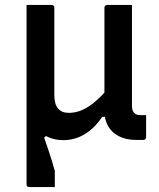

<svg xmlns="http://www.w3.org/2000/svg" viewBox="-20 -554 640 774"><path d="M87 -157H164L179 -18L158 1Q178 58 189.5 95.5Q201 133 201 135Q201 157 201 167Q201 177 201 200Q185 200 156 200Q127 200 98 200Q95 200 92.5 199Q90 198 88.5 195.5Q87 193 87 189Q87 130 87 73Q87 16 87 -41Q87 -98 87 -157ZM188 -534Q192 -534 194 -532.5Q196 -531 197.5 -529Q199 -527 199 -523V-357Q199 -327 199 -295.5Q199 -264 199 -233.5Q199 -203 199 -171Q199 -134 214 -116.5Q229 -99 257 -99Q278 -99 298 -105.5Q318 -112 338.5 -125.5Q359 -139 382 -161Q405 -183 431 -216V-83H392Q369 -49 343.5 -28.5Q318 -8 291 1.5Q264 11 236 11Q203 11 176 -0.5Q149 -12 129 -32.5Q109 -53 98 -81Q87 -109 87 -143Q87 -216 87 -289Q87 -362 87 -434Q87 -451 87 -467.5Q87 -484 87 -500.5Q87 -517 87 -534Q113 -534 138 -534Q163 -534 188 -534ZM412 -534Q437 -534 462 -534Q487 -534 512 -534Q512 -432 512 -331Q512 -230 512 -129Q512 -118 514 -111Q516 -104 521 -99Q529 -90 544 -90Q548 -90 553 -90Q558 -90 562 -90H569Q569 -67 569 -45Q569 -23 569 -1Q569 2 567.5 4.5Q566 7 564 8.5Q562 10 558 10H528Q488 10 459 -5Q430 -20 415.5 -46Q401 -72 401 -106Q401 -210 401 -314.5Q401 -419 401 -523Q401 -526 402.5 -528.5Q404 -531 406.5 -532.5Q409 -534 412 -534Z"/></svg>

Font: Recursive Monospace Medium
Style: Regular
Weight: 500
Version: Version 1.047